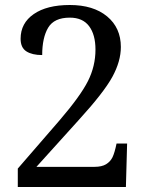

<svg xmlns="http://www.w3.org/2000/svg" viewBox="-20 -744 599 764"><path d="M50.8 -73.2 217.8 -266.1Q300.3 -362.3 330.1 -421.6Q359.9 -481 359.9 -546.9Q359.9 -606 334.5 -639.9Q309.1 -673.8 257.8 -673.8Q195.3 -673.8 171.6 -633.8Q147.9 -593.8 147.9 -524.9Q107.9 -524.9 85 -539.6Q62 -554.2 62 -589.8Q62 -651.9 114.3 -688Q166.5 -724.1 257.8 -724.1Q351.6 -724.1 406.2 -678.7Q460.9 -633.3 460.9 -557.1Q460.9 -500 427 -438Q393.1 -376 293.9 -267.1L125 -80.1H356Q384.8 -80.1 401.9 -90.3Q418.9 -100.6 427.5 -117.9Q436 -135.3 443.8 -172.9H485.8L481 0H50.8Z"/></svg>

Font: Noto Serif Tamil
Style: Regular
Weight: 400
Designer: Indian Type Foundry
Foundry: Monotype Imaging Inc.
Version: Version 1.01